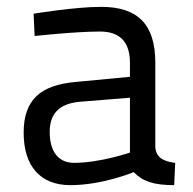

<svg xmlns="http://www.w3.org/2000/svg" viewBox="-20 -530 562 560"><path d="M433 -347C433 -460 381 -510 275 -510C198 -510 78 -490 78 -490L81 -425C81 -425 199 -438 272 -438C327 -438 359 -410 359 -347V-306L201 -291C98 -282 49 -239 49 -143C49 -45 98 10 185 10C280 10 370 -28 370 -28C396 -1 428 10 488 10L491 -55C459 -59 435 -69 433 -101ZM359 -245V-85C359 -85 272 -55 196 -55C151 -55 125 -87 125 -145C125 -196 150 -227 211 -233Z"/></svg>

Font: TitilliumText22L
Style: 400 wt
Weight: 400
Designer: Campivisivi
Foundry: Campivisivi
Version: 1.000